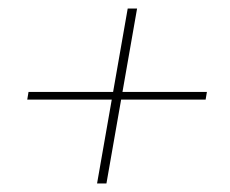

<svg xmlns="http://www.w3.org/2000/svg" viewBox="-20 -516 540 451"><path d="M208 -85 280 -496H302L230 -85ZM44 -282 47 -300H466L463 -282Z"/></svg>

Font: DM Sans 9pt Thin
Style: Italic
Weight: 250
Italic angle: -10°
Version: Version 4.004;gftools[0.9.30]